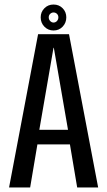

<svg xmlns="http://www.w3.org/2000/svg" viewBox="-20 -827 474 847"><path d="M20 0H113L145 -190H288.5L320.5 0H413L284.5 -676H148ZM153.5 -254.5 216 -616H217.5L280 -254.5ZM216 -692.5Q240.5 -692.5 256.5 -709.5Q272.5 -726.5 272.5 -750.5Q272.5 -774 256.5 -790.5Q240.5 -807 216 -807Q192 -807 175.8 -790.5Q159.5 -774 159.5 -750.5Q159.5 -726 176 -709.2Q192.5 -692.5 216 -692.5ZM216 -727.5Q208 -727.5 201.5 -734.2Q195 -741 195 -750.5Q195 -760 201.5 -766Q208 -772 216 -772Q225 -772 231.2 -766Q237.5 -760 237.5 -750.5Q237.5 -741 231.2 -734.2Q225 -727.5 216 -727.5Z"/></svg>

Font: Anybody Condensed
Style: Regular
Weight: 400
Width: 3
Designer: Tyler Finck
Foundry: Etcetera Type Company
Version: Version 1.113;gftools[0.9.25]